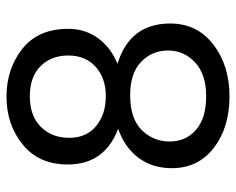

<svg xmlns="http://www.w3.org/2000/svg" viewBox="-86 -614 709 576"><g transform="rotate(-90 268.0 -326.5)"><path d="M266.5 -591Q208 -591 175 -558Q142 -525 142 -473Q142 -421 177.5 -392Q213 -363 267 -363Q321 -363 355 -393.5Q389 -424 389 -475.5Q389 -527 357 -559Q325 -591 266.5 -591ZM266 -290Q198 -289 164.5 -254.5Q131 -220 131 -171.5Q131 -123 166 -92.5Q201 -62 266.5 -62Q332 -62 368 -95Q404 -128 404 -176.5Q404 -225 369 -258Q334 -291 266 -290ZM485 -170Q485 -89 422 -40.5Q359 8 266 8Q173 8 112 -39Q51 -86 51 -165Q51 -224 82.5 -265.5Q114 -307 169 -326Q62 -367 62 -477Q62 -564 122 -612.5Q182 -661 265.5 -661Q349 -661 409 -613.5Q469 -566 469 -476Q469 -425 441 -386.5Q413 -348 364 -328Q485 -291 485 -170Z"/></g></svg>

Font: Hind Mysuru
Style: Regular
Weight: 400
Designer: Manushi Parikh, Hitesh Malaviya
Foundry: Indian Type Foundry
Version: Version 0.703;PS 1.0;hotconv 1.0.86;makeotf.lib2.5.63406